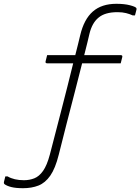

<svg xmlns="http://www.w3.org/2000/svg" viewBox="-76 -740 738 1010"><path d="M50 208Q79 208 104.5 198Q130 188 150.5 159Q171 130 186 74Q198 27 213.5 -32Q229 -91 245.5 -155.5Q262 -220 278.5 -284.5Q295 -349 309 -407H172Q161 -407 164 -418Q166 -426 168 -434Q170 -442 172 -450H320Q328 -481 334.5 -507.5Q341 -534 346 -555Q366 -639 412.5 -679.5Q459 -720 536 -720Q578 -720 607 -712.5Q636 -705 641 -698Q643 -694 642 -690Q640 -682 638 -674Q636 -666 634 -659H622Q607 -666 587.5 -671Q568 -676 542 -676Q476 -676 442 -647Q409 -620 395 -564Q390 -542 383 -513.5Q376 -485 367 -450H559Q570 -450 567 -439Q565 -431 563 -423Q561 -415 559 -407H356Q339 -339 318 -258Q297 -177 275 -92Q253 -7 233 74Q215 146 188.5 184Q162 222 126.5 236Q91 250 45 250Q7 250 -16.5 244Q-40 238 -52 229Q-57 225 -55 216Q-53 206 -51 200Q-49 194 -48 188H-36Q-2 208 50 208Z"/></svg>

Font: Recursive Sn Lnr St Lt
Style: Italic
Weight: 300
Italic angle: -15°
Version: Version 1.079;hotconv 1.0.112;makeotfexe 2.5.65598; ttfautoh